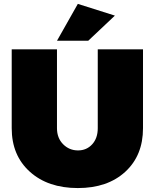

<svg xmlns="http://www.w3.org/2000/svg" viewBox="-20 -954 793 984"><path d="M40 -296.9V-701.2H272V-296.9Q272 -246.6 303.5 -214.8Q335 -183.1 379.9 -183.1Q423.8 -183.1 452.4 -214.4Q481 -245.6 481 -296.9V-701.2H712.9V-296.9Q712.9 -157.2 622.1 -73.7Q531.2 9.8 378.9 9.8Q225.6 9.8 132.8 -74Q40 -157.7 40 -296.9ZM272 -745.1 378.9 -934.1 568.8 -874 432.1 -745.1Z"/></svg>

Font: Trueno Black
Style: Regular
Weight: 900
Designer: Julieta Ulanovsky
Foundry: Julieta Ulanovsky
Version: Version 3.001b | FøM Fix